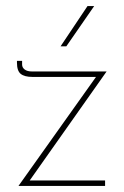

<svg xmlns="http://www.w3.org/2000/svg" viewBox="-20 -614 408 634"><path d="M78 -18H327V0H41L297 -360H87Q61 -360 48.5 -370Q36 -380 36 -407V-413H53V-401Q53 -391 61.5 -384.5Q70 -378 86 -378H332ZM199 -461H180L269 -594H291Z"/></svg>

Font: Josefin Sans Thin
Style: Regular
Weight: 250
Designer: Santiago Orozco
Foundry: Typemade
Version: Version 2.000